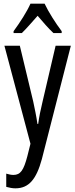

<svg xmlns="http://www.w3.org/2000/svg" viewBox="-20 -786 410 1046"><path d="M223 -766H146C127 -723 90 -665 54 -616V-606H99C123 -629 154 -665 185 -700C215 -665 243 -632 271 -606H316V-616C283 -660 244 -721 223 -766ZM4 -537 146 -3 129 65C109 141 92 167 53 167C41 167 27 164 14 160V232C32 237 48 240 64 240C137 240 178 191 208 81L366 -537H283L212 -233C201 -188 193 -148 188 -111H184C178 -153 169 -195 161 -233L88 -537Z"/></svg>

Font: Noto Sans Gujarati ExtraCondensed
Style: Regular
Weight: 400
Width: 2
Designer: Jelle Bosma - Monotype Design Team, Universal Thirst
Foundry: Monotype Imaging Inc.
Version: Version 2.106